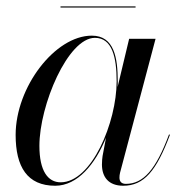

<svg xmlns="http://www.w3.org/2000/svg" viewBox="-20 -584 584 614"><path d="M173.5 -563.5V-560H413.5V-563.5ZM356.5 -324C356.5 -397.5 346 -470 273.5 -470C156 -470 30 -305.5 30 -152.5C30 -50 67.5 10 156.5 10C228 10 284.5 -59 319 -143.5L308 -85C307 -78 306 -69 306 -58C306 -18 327 10 374 10C440.5 10 480.5 -38 523.5 -153L520.5 -154C478.5 -41.5 438.5 4 382.5 4C367.5 4 362 -4.5 362 -16C362 -20.5 362.5 -26.5 364 -32L477.5 -460H393L356 -305.5C356.5 -312 356.5 -318 356.5 -324ZM353 -324C353 -192.5 273 -1 174 -1C133 -1 106 -37.5 106 -117.5C106 -247.5 197 -463 283.5 -463C338.5 -463 353 -401.5 353 -324Z"/></svg>

Font: Bodoni* 48pt
Style: Italic
Weight: 400
Italic angle: -13°
Version: Version 2.3